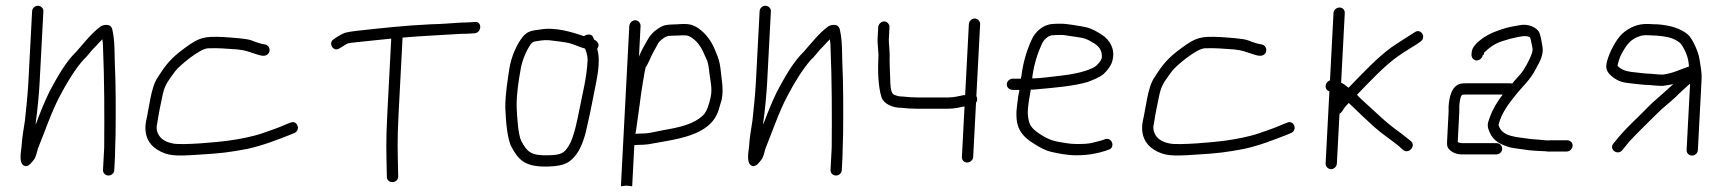

<svg xmlns="http://www.w3.org/2000/svg" viewBox="-20 -554 5940 664"><path d="M91 -515 78 -268C76.2 -233.8 70.2 -170.6 66.2 -137C61.2 -103.4 56.1 -77.9 54.5 -47C51.5 -22.7 45.2 11.9 64.5 19.5C79 25.2 90.5 5.8 96.6 -1C104.4 -9.9 107.7 -28.9 111.1 -40C133.8 -95.5 158 -167.7 186.6 -221C210.9 -267.7 238.5 -313.3 269.2 -348C280.3 -357.2 291.1 -373.3 302.2 -385C315.8 -398 320.7 -405.4 333.9 -418C335.5 -410 336.3 -400 336.3 -388C341 -278 341.3 -158.8 340.3 -43L336.2 34C335.7 44.6 344.7 53 355.2 53C365.8 53 374.7 44.6 375.2 34L377.5 -10C378 -20 378.3 -31.7 378.4 -45C378.9 -55 379.3 -70 379.7 -90C380.7 -173 380.6 -262.1 376.9 -341C376.3 -374.2 376.2 -403.2 372.5 -430C369.2 -445.6 369.7 -458.7 359.9 -465C350.8 -470.8 332.8 -467.3 326.2 -461C294.4 -437.3 269.8 -404.5 243.7 -375C207.4 -340.6 177.6 -286.7 151.5 -238C133.6 -201.7 117.9 -162.1 103.4 -123C103.7 -128 103.7 -128 104 -134C109.2 -168.5 115.1 -231.8 117 -268L130 -515C130.5 -525.6 121.5 -534 111 -534C100.4 -534 91.5 -525.6 91 -515Z M898 -400C882 -402 863.9 -408.6 850.7 -414C831.5 -421.5 778 -423.9 751.3 -426C686.8 -428.5 670.8 -425.9 620.4 -389C570.6 -352.8 553 -329.7 526 -287C501.6 -252.9 496.2 -181.8 485 -134C476.3 -86.9 495 -54.3 522.9 -37C559.5 -13.9 587.9 -13.7 665 -19C746 -23.6 773.9 -27.6 835 -39C887.9 -50.4 939 -70.5 983.6 -88L997.9 -94C1021.5 -103.9 1008.1 -139.8 984.8 -130L969.5 -124C945.8 -113.3 915.7 -102.8 886.9 -93C851.9 -81.1 805.9 -72.2 765.5 -67C739.5 -63.1 607.9 -50.6 577 -58C563.8 -60.7 553.4 -64.7 545.7 -70C530.1 -79.4 516.2 -102.4 523.7 -127C527.1 -152.1 536.8 -201.3 542.9 -228C551.1 -265.2 566.5 -280.1 586.1 -308C599.5 -325.8 669.5 -385.4 699.3 -387C736.4 -388.5 765.9 -385.4 801.1 -383C833.6 -379.2 835.5 -376 858.8 -369C872 -365 891.2 -356.2 903.6 -364.5C918.5 -374.5 913.2 -396.1 898 -400Z M1575.9 -437C1586.6 -437 1597.3 -437.3 1608 -438L1622 -439C1647 -442.1 1647.3 -481.1 1622.1 -478L1607 -477C1597 -476.3 1586.6 -476 1575.9 -476C1540 -473.9 1515.5 -471.1 1469.6 -470C1378.3 -465.7 1295.6 -456.4 1210.4 -447C1172.7 -441.8 1173.4 -442.5 1148.4 -428L1135 -419C1112.8 -406.7 1132.4 -371.9 1154.3 -387L1167.7 -395C1184.8 -406.5 1183.3 -404.4 1212.4 -408C1250.6 -412.2 1288.3 -416.2 1328 -420H1333L1319.4 -160C1314.2 -61.4 1316.2 -30.1 1317.6 45L1317.9 59C1319.7 83.5 1358.9 80.2 1357.1 55L1356.8 42C1355.4 -33.3 1353.3 -62.2 1358.4 -160L1372.2 -424C1430.9 -429.3 1518.8 -433.4 1575.9 -437Z M2012.2 -347C2008.8 -283 1996.2 -238.8 1984.3 -178C1976.7 -139 1965 -79.7 1947.7 -51C1931 -23.6 1920.8 -18.2 1875.9 -17C1815 -15.4 1803.3 -29.4 1783.4 -65C1771.5 -88.3 1768.2 -150.3 1766.7 -185C1766.2 -230 1773.5 -274.7 1780.5 -314C1785.6 -346.7 1801.9 -382.2 1816.1 -402C1820.3 -406.7 1823.8 -409.3 1826.5 -410C1840.4 -412.5 1860.4 -416.3 1877.7 -415C1891.1 -414 1938.9 -407.7 1950.2 -404.5C1966.5 -399.9 1986.5 -390.2 2003.2 -386C2008.2 -373.3 2011.8 -363 2012.2 -347ZM1999.5 -429C1960.8 -442.1 1901.6 -461.3 1848.7 -452C1819 -448.1 1805.3 -447.4 1787.3 -426C1767.6 -401.5 1748.5 -359.2 1741.7 -318C1735.6 -276.6 1727.2 -227.8 1727.5 -182C1729.2 -139 1733.5 -73.5 1749.4 -45C1774.6 1.8 1798.1 23.7 1874.8 22C1905.5 21.3 1928.3 16.7 1943.1 8C1975.9 -11.3 1994.4 -51.5 2006.1 -98C2016.2 -140.5 2026.9 -192.1 2034.7 -233.5C2043.3 -278.5 2058.4 -338.1 2046 -382C2046.1 -382.7 2045.8 -383.7 2045.2 -385C2056.6 -400.8 2045.6 -411.5 2034.9 -417L2032.2 -423C2027.3 -438.1 2010.2 -436.8 1999.5 -429Z M2177.8 -91C2177.9 -94.3 2178.4 -97.3 2179.2 -100C2181.5 -117.3 2185.8 -148 2192.1 -192C2196.4 -230.9 2210.4 -314.3 2212.8 -321C2221.5 -332.6 2230.9 -358.2 2238.5 -372L2251.8 -396C2258 -409.8 2265 -414.9 2276.2 -423C2289.2 -432 2296.6 -429.9 2321.6 -431C2351.8 -432.3 2356.7 -433.9 2373.2 -423C2389.8 -411.5 2402.7 -394.9 2411.7 -375C2419.7 -357 2419.7 -357 2426 -343C2428.9 -334.3 2431 -323.7 2432.3 -311C2434.9 -279.6 2445.2 -249.6 2437.3 -216C2433.2 -197.4 2424.8 -168 2412.2 -156C2378.6 -124.1 2333.3 -114.2 2274.5 -104C2232.9 -95.8 2224.5 -92 2191.8 -92C2186.5 -92 2181.8 -91.7 2177.8 -91ZM2156.3 -464 2127.3 90 2146.4 88C2151.6 88 2159.4 90 2163.8 90H2166.3L2173.7 -52C2179.1 -52.7 2184.8 -53 2190.8 -53C2200.1 -53 2210.5 -53.7 2221.9 -55C2319.9 -73.2 2436 -82.7 2465.1 -173C2469.9 -188.3 2473.5 -200.7 2476 -210C2483.3 -249 2474.9 -281.1 2471.6 -317C2467.9 -349.5 2458.7 -366.6 2447.6 -393C2435 -418.3 2418.6 -439.5 2396.8 -455C2374.3 -470.6 2360.6 -472.8 2322.6 -470C2287.5 -468.7 2277 -469.5 2255.8 -455C2238.6 -443.9 2228.1 -432 2217.6 -413C2207.5 -394.7 2199.6 -382.5 2190.9 -361C2190.9 -360.3 2190.5 -359.3 2189.8 -358L2195.3 -464C2195.9 -474.3 2187 -484 2176.9 -484C2166.7 -484 2156.9 -474.3 2156.3 -464Z M2607 -515 2594 -268C2592.2 -233.8 2586.2 -170.6 2582.2 -137C2577.2 -103.4 2572.1 -77.9 2570.5 -47C2567.5 -22.7 2561.2 11.9 2580.5 19.5C2595 25.2 2606.5 5.8 2612.6 -1C2620.4 -9.9 2623.7 -28.9 2627.1 -40C2649.8 -95.5 2674 -167.7 2702.6 -221C2726.9 -267.7 2754.5 -313.3 2785.2 -348C2796.3 -357.2 2807.1 -373.3 2818.2 -385C2831.8 -398 2836.7 -405.4 2849.9 -418C2851.5 -410 2852.3 -400 2852.3 -388C2857 -278 2857.3 -158.8 2856.3 -43L2852.2 34C2851.7 44.6 2860.7 53 2871.2 53C2881.8 53 2890.7 44.6 2891.2 34L2893.5 -10C2894 -20 2894.3 -31.7 2894.4 -45C2894.9 -55 2895.3 -70 2895.7 -90C2896.7 -173 2896.6 -262.1 2892.9 -341C2892.3 -374.2 2892.2 -403.2 2888.5 -430C2885.2 -445.6 2885.7 -458.7 2875.9 -465C2866.8 -470.8 2848.8 -467.3 2842.2 -461C2810.4 -437.3 2785.8 -404.5 2759.7 -375C2723.4 -340.6 2693.6 -286.7 2667.5 -238C2649.6 -201.7 2633.9 -162.1 2619.4 -123C2619.7 -128 2619.7 -128 2620 -134C2625.2 -168.5 2631.1 -231.8 2633 -268L2646 -515C2646.5 -525.6 2637.5 -534 2627 -534C2616.4 -534 2607.5 -525.6 2607 -515Z M3330.6 -470 3317.8 -225H3312.8C3295.2 -221.5 3279.4 -217 3260.4 -217H3152.4C3133 -217 3119.4 -218.4 3103.5 -220C3090.2 -220 3081.6 -222.1 3070.9 -227C3059.2 -234.3 3059 -262.8 3058.7 -281C3057.4 -312.1 3056.2 -333.9 3056.7 -366.5C3056.9 -378.4 3053.3 -405.5 3053.9 -418L3056.1 -460C3056.6 -470.3 3047.8 -480 3037.7 -480C3027.5 -480 3017.6 -470.3 3017.1 -460L3014.9 -418C3014.3 -407.1 3017.7 -376.6 3018.1 -364C3015.4 -313.2 3016.2 -257.3 3028.4 -218C3036 -194.6 3066.9 -181 3098.5 -181C3115.4 -179.3 3129.3 -178 3150.3 -178H3258.3C3280.6 -178 3296.6 -182.2 3315.7 -186L3306.6 -11C3306 -0.4 3314 8 3324.6 8C3335.1 8 3345 -0.4 3345.6 -11L3355.4 -199C3361.3 -206.6 3359.9 -214.7 3356.6 -222L3369.6 -470C3370.2 -480.6 3361.2 -490 3350.7 -490C3340.1 -490 3331.2 -480.6 3330.6 -470Z M3549.8 -283C3549.9 -285 3549.9 -285 3550 -287C3556 -332.9 3568.5 -369.7 3583.1 -402C3589.1 -416.2 3605.6 -432 3619.6 -432C3626.3 -432.7 3634.7 -433 3644.7 -433C3653.4 -433.7 3666.3 -432.3 3683.5 -429C3713.6 -424.5 3729.4 -423.8 3748.6 -413C3771.5 -400.3 3792.4 -389.4 3790.6 -354C3789.7 -350.7 3787.8 -346.7 3784.9 -342C3775 -330 3770.1 -323.1 3754.6 -317C3728.5 -305.2 3688.9 -296.6 3654.4 -293C3623.3 -289.9 3582.7 -283 3549.8 -283ZM3480.7 -243H3505.7C3502.3 -229.3 3500.2 -215.5 3498.4 -198C3487.7 -125.6 3502.3 -91.3 3551.1 -60C3576.3 -43.3 3597.4 -33 3614.5 -29C3641.2 -23.1 3670.7 -17 3701.9 -17C3740.8 -17 3773 -22.6 3801.7 -32L3812.9 -36C3838.2 -42.2 3826.8 -79.8 3802.8 -73L3791.6 -69C3784.2 -67 3775.4 -64.7 3765.2 -62C3746.5 -56.3 3727.1 -56 3702.9 -56C3691.6 -56 3679.7 -57 3667.1 -59C3626 -65.2 3609.3 -68.6 3573.8 -92C3542.6 -113.5 3537.3 -125.7 3534.4 -161C3534.2 -189.2 3540.7 -218.8 3544.8 -244C3550.8 -244 3557.1 -244.3 3563.8 -245C3624.4 -250.5 3689.1 -255.6 3740.2 -270C3759.1 -277.2 3782.8 -286 3796.6 -298C3809 -309.8 3826 -329.9 3828.3 -350C3836.5 -387.1 3815.2 -416.8 3794.6 -431C3778.6 -442 3757.4 -455 3735.1 -460C3718.4 -463.4 3665.4 -473.2 3644.7 -472C3634.7 -472 3626.4 -471.7 3619.7 -471C3587.8 -469 3560.3 -444.9 3547.9 -417C3531.7 -382 3518.4 -340.3 3512.2 -290C3511.4 -287.3 3510.9 -284.7 3510.8 -282H3482.8C3472.2 -282 3462.3 -273.6 3461.8 -263C3461.2 -252.4 3470.2 -243 3482.8 -243Z M4345 -400C4329 -402 4310.9 -408.6 4297.7 -414C4278.5 -421.5 4225 -423.9 4198.3 -426C4133.8 -428.5 4117.8 -425.9 4067.4 -389C4017.6 -352.8 4000 -329.7 3973 -287C3948.6 -252.9 3943.2 -181.8 3932 -134C3923.3 -86.9 3942 -54.3 3969.9 -37C4006.5 -13.9 4034.9 -13.7 4112 -19C4193 -23.6 4220.9 -27.6 4282 -39C4334.9 -50.4 4386 -70.5 4430.6 -88L4444.9 -94C4468.5 -103.9 4455.1 -139.8 4431.8 -130L4416.5 -124C4392.8 -113.3 4362.7 -102.8 4333.9 -93C4298.9 -81.1 4252.9 -72.2 4212.5 -67C4186.5 -63.1 4054.9 -50.6 4024 -58C4010.8 -60.7 4000.4 -64.7 3992.7 -70C3977.1 -79.4 3963.2 -102.4 3970.7 -127C3974.1 -152.1 3983.8 -201.3 3989.9 -228C3998.1 -265.2 4013.5 -280.1 4033.1 -308C4046.5 -325.8 4116.5 -385.4 4146.3 -387C4183.4 -388.5 4212.9 -385.4 4248.1 -383C4280.6 -379.2 4282.5 -376 4305.8 -369C4319 -365 4338.2 -356.2 4350.6 -364.5C4365.5 -374.5 4360.2 -396.1 4345 -400Z M4591.7 -509 4579.5 -276C4561.4 -270.1 4558.1 -244.1 4577.5 -238L4564.4 11C4563.9 21.6 4572.8 31 4583.4 31C4594 31 4602.9 21.6 4603.4 11L4612.4 -161C4615.8 -162.3 4618.6 -164.7 4620.8 -168L4627.3 -178C4630.2 -182.7 4635.9 -189.3 4644.4 -198C4647.5 -194.7 4650.7 -191.7 4653.9 -189C4684.4 -159.9 4700.2 -144.2 4732.5 -115C4759 -91.1 4793.5 -68.8 4818.5 -48L4832.8 -35C4852.8 -20.2 4877.9 -49.9 4859.5 -66L4844.1 -78C4833.9 -86.7 4820.7 -96.7 4804.7 -108C4776.5 -128.7 4743.5 -159.6 4719.5 -182C4706.2 -194.4 4687.5 -210.5 4672.8 -226C4715.9 -270.5 4765.9 -324.8 4812.8 -358C4835.9 -374.7 4859.3 -388 4881.1 -402L4892.5 -410C4913.7 -424.6 4894.8 -456.9 4873.2 -443L4860.8 -435C4838.3 -420.5 4815.3 -406.4 4791.4 -390C4742 -353.8 4690.3 -298.6 4644.2 -251H4643.2C4632.9 -259.7 4624.6 -265.3 4618 -268L4630.7 -509C4631.2 -519.6 4623.3 -528 4612.7 -528C4602.1 -528 4592.2 -519.6 4591.7 -509Z M5112.1 -365 5112.5 -372C5130.5 -389.1 5149.2 -403.7 5176.6 -412L5203 -420C5211.8 -422 5219.2 -423.7 5225.3 -425C5240.4 -427.7 5256 -432.8 5271.3 -425C5273.6 -419 5275.3 -412.3 5276.2 -405C5279.2 -389.8 5282.7 -384.6 5277.3 -368C5270.3 -347.4 5251.7 -313.6 5238.6 -298C5227.7 -285.2 5218.3 -276.7 5209.9 -265C5207.3 -265.7 5204.9 -266 5202.9 -266H5051.9C5045.3 -266 5038.9 -265.7 5032.9 -265C5000.8 -258.2 4991.6 -220.5 4989.5 -182C4990 -177.3 4990 -171 4989.5 -163L4984.6 -68C4984.2 -62 4984.3 -56.3 4984.7 -51C4987.6 -33.8 5011.6 -20 5034 -20H5155C5165.6 -20 5174.5 -28.4 5175 -39C5175.6 -49.6 5167.7 -59 5155 -59H5035C5033 -59 5028.8 -60 5022.2 -62C5022.2 -62.7 5021.9 -63 5021.3 -63L5026.5 -163C5027 -171.7 5027 -179 5026.7 -185C5027.2 -195.8 5029.3 -218.9 5035.7 -225C5035.8 -225.7 5036.1 -226 5036.8 -226C5040.2 -226.7 5043.9 -227 5047.9 -227H5176.9C5159.9 -204.5 5143.7 -179.9 5132.8 -150C5124.1 -126.1 5121.6 -119.2 5132 -96C5144.4 -66.3 5170.4 -53.5 5203.3 -44C5218.9 -40.6 5254.5 -36.7 5271.7 -34L5299.6 -32C5308.3 -31.3 5316.2 -31 5323.6 -31C5331.5 -29.7 5338.8 -29.3 5345.5 -30H5398.5C5409.1 -30 5418 -39.4 5418.6 -50C5419.1 -60.6 5411.2 -69 5398.5 -69H5343.5C5329.9 -67.1 5316.1 -70 5301.6 -71L5275.7 -73C5226.4 -80.7 5174.4 -79.1 5162.3 -122C5173.1 -164.8 5198.6 -196.2 5221.7 -225.5C5245 -255 5272.8 -278 5291.5 -316C5304.2 -339 5319 -363.8 5314.5 -392C5312.1 -405.9 5308.8 -428 5304 -440C5297.1 -458.5 5264.9 -473 5236.4 -467C5220.8 -463.6 5208.5 -462.6 5190.9 -458C5159.7 -449.2 5129.3 -437.8 5105.9 -420.5C5091.1 -409.5 5070.5 -392.9 5069.4 -372L5069 -365C5068.5 -354.4 5076.4 -345 5087 -345C5097.6 -345 5107.5 -354.4 5108 -365Z M5730.5 -296C5715.8 -296 5702.6 -297.8 5687.7 -299C5679.7 -299 5670.4 -299.7 5659.8 -301C5622.9 -305.6 5594.4 -304.6 5574.1 -326C5574.2 -328.7 5574.7 -331.3 5575.5 -334C5581.2 -354.9 5582.7 -358.9 5596 -382C5612.8 -409.8 5627.1 -422 5657.6 -431C5673.8 -433.9 5689.7 -431 5706.6 -431C5735.2 -428.8 5758.2 -425.5 5777.7 -414C5792.6 -405.2 5795 -401.9 5806 -381C5815.7 -360.4 5819.6 -347.2 5821 -324C5791 -314.2 5765.9 -300.4 5730.5 -296ZM5851.8 -35 5864.5 -277C5866.1 -306.5 5861.1 -322.8 5857.3 -350C5853.2 -376.6 5832.1 -422.3 5816.8 -435C5790.4 -456.4 5756.1 -466.7 5710.6 -470C5701.3 -470 5692.3 -470.3 5683.7 -471C5643.4 -473.5 5613.2 -457.6 5591 -438C5570 -419.6 5545.6 -373.2 5538 -343C5530.1 -315 5538.1 -303.1 5558 -287C5577.8 -272.2 5593.2 -268.2 5621.9 -265.5C5640.7 -263.7 5664.5 -260 5683.6 -260C5699.3 -258.7 5712.8 -257 5729.5 -257C5742.2 -258.1 5754.9 -261.3 5766.8 -263C5749.4 -248.2 5733.9 -232.6 5716.4 -218C5681.4 -188.3 5672.8 -175.6 5633.2 -138C5595.7 -101.3 5584.8 -88.8 5560 -58C5543.1 -38.9 5572.9 -14.9 5589.8 -34C5598.4 -44.7 5603 -50.4 5614.4 -64C5628.2 -80.5 5694.4 -144.8 5709.4 -160C5729.1 -180.1 5754.8 -199.4 5775.5 -219C5788.8 -233.3 5809.4 -250.3 5824.9 -265L5812.8 -35C5812.3 -24.4 5821.3 -16 5831.8 -16C5842.4 -16 5851.3 -24.4 5851.8 -35Z"/></svg>

Font: Just Breathe
Style: Obl1
Weight: 400
Foundry: Cannot Into Space Fonts
Version: Version 0.72